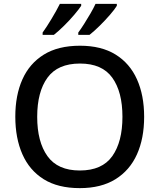

<svg xmlns="http://www.w3.org/2000/svg" viewBox="-20 -961 824 991"><path d="M724 -358Q724 -247 687 -164.5Q650 -82 576 -36Q502 10 392 10Q279 10 205.5 -36Q132 -82 95.5 -165Q59 -248 59 -359Q59 -469 95.5 -551Q132 -633 206 -679Q280 -725 393 -725Q503 -725 576.5 -679.5Q650 -634 687 -551.5Q724 -469 724 -358ZM172 -358Q172 -229 225 -155Q278 -81 392 -81Q507 -81 559.5 -155Q612 -229 612 -358Q612 -487 559.5 -560Q507 -633 393 -633Q278 -633 225 -560Q172 -487 172 -358ZM583 -931Q573 -914 548 -885Q523 -856 494 -827.5Q465 -799 442 -781H384V-793Q398 -812 414.5 -838Q431 -864 447 -891.5Q463 -919 473 -941H583ZM399 -931Q388 -914 363.5 -885Q339 -856 310 -827.5Q281 -799 258 -781H200V-793Q221 -822 246.5 -864.5Q272 -907 289 -941H399Z"/></svg>

Font: Noto Sans Syriac Medium
Style: Regular
Weight: 500
Designer: Patrick Giasson and the Monotype Design Team
Foundry: Monotype Imaging Inc.
Version: Version 3.000; ttfautohint (v1.8.4.7-5d5b)